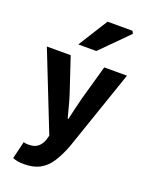

<svg xmlns="http://www.w3.org/2000/svg" viewBox="-172 -839 865 1119"><g transform="rotate(20 260.5 -279.5)"><path d="M120 194Q98 194 81.5 191Q65 188 50 182L76 74Q87 77 94.5 77.5Q102 78 109 78Q146 78 166.5 59.5Q187 41 196 13L203 -13L12 -496H160L231 -283Q242 -249 251 -214Q260 -179 270 -142H274Q282 -177 290.5 -212.5Q299 -248 308 -283L368 -496H509L337 5Q313 67 285.5 109Q258 151 218.5 172.5Q179 194 120 194ZM180 -570 295 -753H450L458 -737L292 -570Z"/></g></svg>

Font: Source Sans 3 ExtraLight
Style: Bold
Weight: 700
Version: Version 3.052;hotconv 1.1.0;makeotfexe 2.6.0